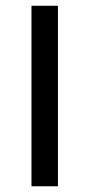

<svg xmlns="http://www.w3.org/2000/svg" viewBox="-20 -650 312 670"><path d="M182.1 -629.9V0H89.8V-629.9Z"/></svg>

Font: Sinkin Sans 400 Regular
Style: Regular
Weight: 400
Designer: Keith Bates
Foundry: K-Type
Version: Sinkin Sans (version 1.0)  by Keith Bates   •   © 2014   www